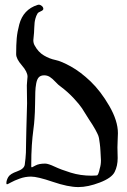

<svg xmlns="http://www.w3.org/2000/svg" viewBox="-20 -798 532 807"><path d="M364.3 -59.6Q373 -59.6 377.4 -60.1Q381.8 -60.5 385.7 -60.5Q389.6 -60.5 391.1 -64Q392.6 -67.4 393.6 -68.8Q394.5 -70.3 396.5 -77.6Q398.4 -85 399.4 -89.8Q404.3 -105.5 404.3 -124Q404.3 -132.8 402.3 -162.1Q401.4 -180.7 399.4 -194.8Q397.5 -209 396 -217.8Q394.5 -226.6 388.7 -237.8Q382.8 -249 380.4 -253.9Q377.9 -258.8 368.2 -274.4Q358.4 -290 353.5 -296.9Q335 -327.1 324.7 -342.8Q314.5 -358.4 289.6 -385.3Q264.6 -412.1 234.4 -434.6Q225.6 -440.4 212.9 -454.1Q200.2 -467.8 189.5 -474.6Q178.7 -481.4 166 -481.4Q151.4 -481.4 143.6 -473.6Q135.7 -465.8 132.3 -447.8Q128.9 -429.7 128.4 -411.6Q127.9 -393.6 127.4 -359.4Q127 -325.2 125 -299.8Q124 -280.3 120.1 -251.5Q116.2 -222.7 113.8 -187.5Q111.3 -152.3 111.3 -98.6Q111.3 -94.7 114.3 -94.7Q115.2 -94.7 129.4 -102.5Q143.6 -110.4 169.9 -110.4Q182.6 -110.4 209.5 -97.7Q236.3 -85 277.3 -72.3Q318.4 -59.6 364.3 -59.6ZM162.1 -760.7Q162.1 -754.9 151.4 -750.5Q140.6 -746.1 137.7 -741.2Q131.8 -731.4 128.9 -720.2Q126 -709 125.5 -703.1Q125 -697.3 124 -681.2Q123 -665 123 -660.2Q123 -656.2 121.6 -645Q120.1 -633.8 120.1 -628.9Q120.1 -616.2 126 -606.4Q140.6 -579.1 164.6 -564.9Q188.5 -550.8 212.9 -545.9Q237.3 -541 277.8 -518.6Q318.4 -496.1 360.4 -456.1Q403.3 -415 439.5 -352.5Q475.6 -290 475.6 -238.3Q475.6 -230.5 474.6 -210.4Q473.6 -190.4 473.6 -178.7Q473.6 -169.9 474.1 -155.3Q474.6 -140.6 474.6 -133.8Q474.6 -100.6 461.9 -75.2Q449.2 -49.8 399.4 -30.8Q349.6 -11.7 309.6 -11.7Q266.6 -11.7 202.1 -33.7Q137.7 -55.7 110.4 -55.7Q85.9 -55.7 63 -47.4Q40 -39.1 25.9 -31.2Q11.7 -23.4 9.8 -23.4Q6.8 -23.4 6.8 -28.3Q6.8 -40 14.6 -53.7Q22.5 -67.4 51.8 -77.6Q81.1 -87.9 84 -105.5Q87.9 -133.8 88.9 -156.2Q89.8 -178.7 89.8 -207.5Q89.8 -236.3 90.8 -254.9Q93.8 -343.8 93.8 -364.3Q93.8 -375 93.3 -399.4Q92.8 -423.8 92.8 -439.5Q92.8 -447.3 94.2 -458.5Q95.7 -469.7 95.7 -475.6Q95.7 -496.1 71.8 -523.4Q47.9 -550.8 47.9 -570.3Q47.9 -610.4 50.3 -637.2Q52.7 -664.1 61 -695.3Q69.3 -726.6 88.4 -747.1Q107.4 -767.6 137.7 -777.3Q139.6 -778.3 142.6 -778.3Q149.4 -778.3 155.8 -772.9Q162.1 -767.6 162.1 -760.7Z"/></svg>

Font: Isabella
Style: Medium
Weight: 500
Designer: John Stracke
Version: Version 001.202